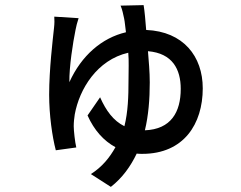

<svg xmlns="http://www.w3.org/2000/svg" viewBox="-20 -643 940 750"><path d="M514 -43C522 -42 528 -42 536 -42C698 -42 772 -159 772 -298C772 -423 696 -520 551 -526C548 -565 545 -599 541 -623L451 -621C458 -605 461 -588 465 -570C468 -556 469 -538 472 -517C378 -495 298 -426 251 -322C250 -382 265 -477 275 -526C277 -538 282 -557 287 -572L192 -578C193 -567 193 -550 191 -534C186 -487 172 -372 172 -273C172 -194 184 -109 198 -56L278 -67C273 -87 268 -133 268 -150C268 -167 270 -182 272 -196C290 -295 359 -409 481 -437C484 -405 482 -369 482 -329C482 -267 480 -206 466 -150C423 -171 394 -211 371 -263L322 -192C348 -134 385 -93 431 -68C408 -27 379 9 335 37L413 87C458 52 490 7 514 -43ZM565 -321C565 -363 561 -404 558 -443C654 -435 686 -372 686 -296C686 -205 648 -138 546 -134C560 -192 565 -256 565 -321Z"/></svg>

Font: Glow Sans SC Condensed Medium
Style: Regular
Weight: 600
Width: 3
Designer: Ryoko NISHIZUKA (kana, bopomofo & ideographs); Paul D. Hunt (Latin, Greek & Cyrillic); Sandoll Communications, Soo-young
Version: Version 0.93